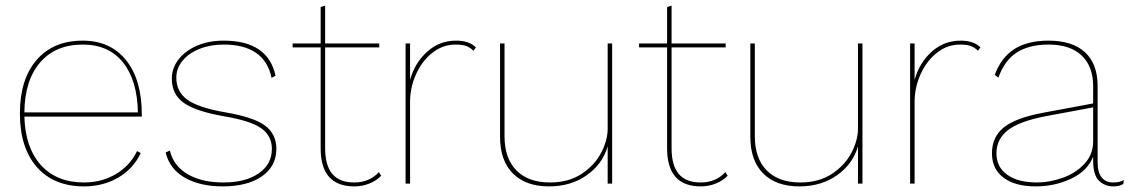

<svg xmlns="http://www.w3.org/2000/svg" viewBox="-20 -655 4030 685"><path d="M486 -239H67Q70 -128 126 -66Q182 -4 280 -4Q343 -4 393.5 -34Q444 -64 469 -116L482 -109Q456 -53 402 -21.5Q348 10 280 10Q172 10 111.5 -59Q51 -128 51 -250Q51 -372 110.5 -441Q170 -510 275 -510Q374 -510 430 -440Q486 -370 486 -246ZM67 -254H472Q470 -368 419 -432Q368 -496 275 -496Q178 -496 123 -432Q68 -368 67 -254Z M571 -111 586 -118Q599 -63 649.5 -33.5Q700 -4 777 -4Q856 -4 903 -36.5Q950 -69 950 -124Q950 -170 912.5 -197Q875 -224 780 -240Q677 -258 635 -288.5Q593 -319 593 -374Q593 -412 617 -443Q641 -474 683 -492Q725 -510 778 -510Q936 -510 963 -385L949 -377Q924 -496 778 -496Q730 -496 691.5 -480.5Q653 -465 631 -438Q609 -411 609 -378Q609 -328 648 -299.5Q687 -271 785 -254Q885 -237 925.5 -207Q966 -177 966 -124Q966 -62 914.5 -26Q863 10 774 10Q694 10 639.5 -21Q585 -52 571 -111Z M1340 -28Q1324 -11 1298.5 -0.5Q1273 10 1244 10Q1124 10 1124 -126V-486H1024V-500H1124V-630L1140 -635V-500H1333V-486H1140V-126Q1140 -65 1165.5 -34.5Q1191 -4 1244 -4Q1298 -4 1332 -41Z M1678 -486 1669 -474Q1658 -485 1644.5 -490.5Q1631 -496 1605 -496Q1560 -496 1523 -467Q1486 -438 1464.5 -390.5Q1443 -343 1443 -291V0H1427V-500H1443V-370Q1460 -431 1504 -470.5Q1548 -510 1607 -510Q1654 -510 1678 -486Z M2164 -500V0H2148V-133Q2130 -70 2073.5 -30Q2017 10 1939 10Q1856 10 1810 -36Q1764 -82 1764 -167V-500H1780V-169Q1780 -90 1822.5 -47Q1865 -4 1942 -4Q2009 -4 2055.5 -35Q2102 -66 2125 -110.5Q2148 -155 2148 -196V-500Z M2576 -28Q2560 -11 2534.5 -0.5Q2509 10 2480 10Q2360 10 2360 -126V-486H2260V-500H2360V-630L2376 -635V-500H2569V-486H2376V-126Q2376 -65 2401.5 -34.5Q2427 -4 2480 -4Q2534 -4 2568 -41Z M3057 -500V0H3041V-133Q3023 -70 2966.5 -30Q2910 10 2832 10Q2749 10 2703 -36Q2657 -82 2657 -167V-500H2673V-169Q2673 -90 2715.5 -47Q2758 -4 2835 -4Q2902 -4 2948.5 -35Q2995 -66 3018 -110.5Q3041 -155 3041 -196V-500Z M3478 -486 3469 -474Q3458 -485 3444.5 -490.5Q3431 -496 3405 -496Q3360 -496 3323 -467Q3286 -438 3264.5 -390.5Q3243 -343 3243 -291V0H3227V-500H3243V-370Q3260 -431 3304 -470.5Q3348 -510 3407 -510Q3454 -510 3478 -486Z M3989 -13 3988 1Q3975 10 3952 10Q3922 10 3901 -10Q3880 -30 3880 -82V-96Q3860 -45 3801.5 -17.5Q3743 10 3675 10Q3602 10 3560.5 -21Q3519 -52 3519 -108Q3519 -167 3562 -201Q3605 -235 3703 -253L3880 -286V-348Q3880 -418 3839 -457Q3798 -496 3721 -496Q3652 -496 3608 -468Q3564 -440 3542 -378L3529 -388Q3552 -450 3599 -480Q3646 -510 3721 -510Q3806 -510 3851 -468.5Q3896 -427 3896 -348V-76Q3896 -40 3910.5 -22Q3925 -4 3951 -4Q3977 -4 3989 -13ZM3880 -151V-272L3714 -241Q3618 -223 3576.5 -191Q3535 -159 3535 -108Q3535 -59 3573.5 -31.5Q3612 -4 3680 -4Q3723 -4 3769.5 -20Q3816 -36 3848 -69.5Q3880 -103 3880 -151Z"/></svg>

Font: Work Sans Hairline
Style: Regular
Weight: 400
Designer: Wei Huang
Foundry: Wei Huang
Version: Version 1.032